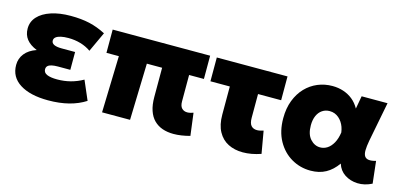

<svg xmlns="http://www.w3.org/2000/svg" viewBox="-54 -856 2506 1196"><g transform="rotate(15 1199.0 -257.5)"><path d="M284 15Q168.5 15 102 -27Q35.5 -69 35.5 -147Q35.5 -188.5 60.8 -220.5Q86 -252.5 135.5 -269.5Q90.5 -287.5 68.2 -316Q46 -344.5 46 -384.5Q46 -429 75.8 -461.5Q105.5 -494 159.8 -512Q214 -530 286 -530Q354 -530 407.2 -518Q460.5 -506 513 -478.5L453.5 -350Q424 -371 386.5 -382Q349 -393 307.5 -393Q279.5 -393 259.2 -388.5Q239 -384 227.8 -375.2Q216.5 -366.5 216.5 -352.5Q216.5 -336 233.2 -327.8Q250 -319.5 282.5 -319.5H369.5V-204.5H289.5Q266 -204.5 249.5 -200.8Q233 -197 224.8 -189Q216.5 -181 216.5 -167.5Q216.5 -145.5 239.5 -135.5Q262.5 -125.5 305 -125.5Q350 -125.5 391.2 -136.2Q432.5 -147 470.5 -168.5L523.5 -45.5Q477 -15.5 417.2 -0.2Q357.5 15 284 15Z M1093 15Q1053 15 1021 3.8Q989 -7.5 966 -30.5Q943 -53.5 930.8 -89.8Q918.5 -126 918.5 -176.5V-365H820L809.5 0H629L639.5 -365H559.5V-515H1188V-365H1092.5V-194.5Q1092.5 -164.5 1106 -150.8Q1119.5 -137 1141 -137Q1150 -137 1159.8 -139.2Q1169.5 -141.5 1180 -145L1198.5 -0.5Q1170.5 7 1143.8 11Q1117 15 1093 15Z M1539 14Q1486 14 1444.8 -6.8Q1403.5 -27.5 1379.8 -70.8Q1356 -114 1356 -180V-361.5H1231V-515H1687V-361.5H1538V-208.5Q1538 -172.5 1551.8 -157.5Q1565.5 -142.5 1589.5 -142.5Q1599 -142.5 1609.2 -144.8Q1619.5 -147 1630.5 -150.5L1655.5 -7Q1625 3.5 1595.8 8.8Q1566.5 14 1539 14Z M1976 15Q1909 15 1852.8 -17.8Q1796.5 -50.5 1762.5 -111.5Q1728.5 -172.5 1728.5 -257.5Q1728.5 -321.5 1748 -372Q1767.5 -422.5 1801.2 -457.8Q1835 -493 1879.2 -511.5Q1923.5 -530 1974 -530Q2011.5 -530 2044.8 -519Q2078 -508 2104.8 -486.5Q2131.5 -465 2150 -432L2165 -515H2332L2282.5 -260Q2275.5 -222 2275.2 -196.8Q2275 -171.5 2283.5 -158.8Q2292 -146 2309.8 -143.8Q2327.5 -141.5 2356 -149.5L2372 -7Q2325.5 16.5 2279 14.8Q2232.5 13 2196.8 -10.5Q2161 -34 2148 -76.5Q2116 -31 2074.2 -8Q2032.5 15 1976 15ZM1997 -140.5Q2021.5 -140.5 2042.8 -154.2Q2064 -168 2079.5 -195.5Q2095 -223 2101 -264.5Q2098.5 -282.5 2092.8 -298.8Q2087 -315 2077.8 -328.8Q2068.5 -342.5 2056.5 -352.8Q2044.5 -363 2029.8 -368.8Q2015 -374.5 1997.5 -374.5Q1970.5 -374.5 1949.8 -360.5Q1929 -346.5 1917.5 -320.5Q1906 -294.5 1906 -258.5Q1906 -201 1933.2 -170.8Q1960.5 -140.5 1997 -140.5Z"/></g></svg>

Font: Geologica ExtraBold
Style: Regular
Weight: 800
Designer: Sindre Bremnes, Frode Helland
Foundry: Monokrom Skriftforlag AS
Version: Version 1.010;gftools[0.9.28]